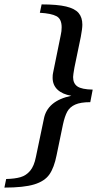

<svg xmlns="http://www.w3.org/2000/svg" viewBox="-48 -730 442 872"><path d="M-20 83Q20 82 45.5 74.5Q71 67 89 45.5Q107 24 115 -17L151 -189Q166 -272 276 -295Q235 -302 213 -323Q191 -344 191 -377Q191 -391 193 -399L228 -571Q232 -588 232 -606Q232 -644 208.5 -656.5Q185 -669 133 -672L141 -710Q212 -710 252 -700.5Q292 -691 309 -671Q326 -651 326 -618Q326 -600 319 -563L290 -423Q284 -389 284 -380Q284 -351 303.5 -337.5Q323 -324 373 -323L362 -266Q318 -266 293.5 -255Q269 -244 257.5 -223Q246 -202 238 -165L209 -25Q198 31 176.5 62Q155 93 107.5 107.5Q60 122 -28 122Z"/></svg>

Font: Trirong Medium
Style: Italic
Weight: 500
Italic angle: -12°
Designer: Katatrad Team
Foundry: CadsonDemak
Version: Version 1.001